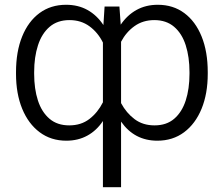

<svg xmlns="http://www.w3.org/2000/svg" viewBox="-20 -573 928 796"><path d="M406.7 203.1V-71.3Q380.4 -31.7 342 -10.7Q303.7 10.3 254.9 10.3Q191.4 10.3 144.5 -24.7Q97.7 -59.6 72 -122.1Q46.4 -184.6 46.4 -267.1V-273.9Q46.4 -358.9 71.8 -421.6Q97.2 -484.4 143.8 -518.8Q190.4 -553.2 253.9 -553.2Q304.2 -553.2 343 -531.5Q381.8 -509.8 408.7 -469.2L413.6 -545.9H475.1L480.5 -470.7Q507.3 -510.3 545.9 -531.7Q584.5 -553.2 634.3 -553.2Q697.8 -553.2 744.1 -518.8Q790.5 -484.4 815.9 -421.6Q841.3 -358.9 841.3 -273.9V-267.1Q841.3 -184.6 815.7 -122.1Q790 -59.6 743.2 -24.7Q696.3 10.3 632.3 10.3Q537.1 10.3 481.9 -68.8V203.1ZM121.6 -273.9V-267.1Q121.6 -204.6 137.2 -156.5Q152.8 -108.4 185.1 -80.8Q217.3 -53.2 267.1 -53.2Q316.4 -53.2 350.8 -79.8Q385.3 -106.4 406.7 -148.9V-396.5Q386.2 -438 351.1 -463.9Q315.9 -489.7 268.1 -489.7Q218.3 -489.7 185.8 -461.9Q153.3 -434.1 137.5 -385.3Q121.6 -336.4 121.6 -273.9ZM765.6 -267.1V-273.9Q765.6 -336.4 750 -385.3Q734.4 -434.1 701.9 -461.9Q669.4 -489.7 619.6 -489.7Q572.8 -489.7 537.8 -464.8Q502.9 -439.9 481.9 -399.9V-145.5Q503.9 -104.5 538.1 -78.9Q572.3 -53.2 620.6 -53.2Q670.4 -53.2 702.4 -80.8Q734.4 -108.4 750 -156.5Q765.6 -204.6 765.6 -267.1Z"/></svg>

Font: Inter Light
Style: Regular
Weight: 300
Designer: Rasmus Andersson
Foundry: rsms
Version: Version 4.000;git-a52131595